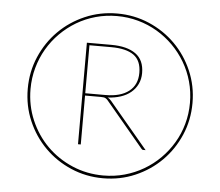

<svg xmlns="http://www.w3.org/2000/svg" viewBox="-51 -764 951 829"><g transform="rotate(5 424.5 -350.0)"><path d="M404.5 -352Q469.5 -352 505.5 -380Q541.5 -408 541.5 -460Q541.5 -513 508.8 -536.5Q476 -560 410.5 -560H316.5V-352ZM410.5 -570Q479 -570 516.2 -543.2Q553.5 -516.5 553.5 -460Q553.5 -433.5 543.2 -412.2Q533 -391 514.8 -375.8Q496.5 -360.5 470.8 -352Q445 -343.5 414 -342Q422.5 -338.5 430.5 -329L597.5 -130H587.5Q585 -130 583.5 -130.5Q582 -131 579.5 -134L414.5 -331Q410.5 -335.5 404.8 -338.8Q399 -342 384.5 -342H316.5V-130H304.5V-570ZM424.5 -5Q472.5 -5 516.5 -17.2Q560.5 -29.5 599 -52Q637.5 -74.5 669 -106Q700.5 -137.5 723.2 -175.8Q746 -214 758.2 -258Q770.5 -302 770.5 -350Q770.5 -397.5 758.2 -441.8Q746 -486 723.2 -524.5Q700.5 -563 669 -594.5Q637.5 -626 599 -648.8Q560.5 -671.5 516.2 -683.8Q472 -696 424.5 -696Q377 -696 332.8 -683.8Q288.5 -671.5 250.2 -648.8Q212 -626 180.5 -594.5Q149 -563 126.5 -524.5Q104 -486 91.8 -441.8Q79.5 -397.5 79.5 -350Q79.5 -278.5 106.5 -215.5Q133.5 -152.5 180.2 -105.8Q227 -59 290 -32Q353 -5 424.5 -5ZM424.5 -707Q498.5 -707 563.5 -679Q628.5 -651 677 -602.5Q725.5 -554 753.5 -489Q781.5 -424 781.5 -350Q781.5 -276 753.5 -211Q725.5 -146 677 -97.5Q628.5 -49 563.5 -21Q498.5 7 424.5 7Q350.5 7 285.5 -21Q220.5 -49 172 -97.5Q123.5 -146 95.5 -211Q67.5 -276 67.5 -350Q67.5 -424 95.5 -489Q123.5 -554 172 -602.5Q220.5 -651 285.5 -679Q350.5 -707 424.5 -707Z"/></g></svg>

Font: Lato 2
Style: Regular
Weight: 100
Designer: Lukasz Dziedzic with Adam Twardoch and Botio Nikoltchev
Foundry: tyPoland Lukasz Dziedzic
Version: Version 2.015; 2015-08-06; http://www.latofonts.com/